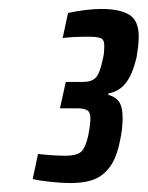

<svg xmlns="http://www.w3.org/2000/svg" viewBox="-20 -825 330 429"><path d="M138 -416Q119 -416 94.5 -418.5Q70 -421 53 -425L65 -481Q82 -479 98.5 -478Q115 -477 126 -477Q149 -477 159.5 -484.5Q170 -492 177 -521Q179 -531 180.5 -541.5Q182 -552 182 -561Q182 -574 175 -578.5Q168 -583 152 -583H114L127 -642H167Q184 -642 193.5 -651Q203 -660 210 -694Q212 -702 212.5 -709.5Q213 -717 213 -723Q213 -737 204.5 -740Q196 -743 177 -743Q165 -743 150 -742.5Q135 -742 120 -740L132 -796Q150 -800 170 -802.5Q190 -805 206 -805Q248 -805 269 -792Q290 -779 290 -743Q290 -732 288.5 -720Q287 -708 285 -696Q276 -659 261.5 -640Q247 -621 222 -616V-613Q238 -609 246 -597.5Q254 -586 254 -562Q254 -549 252.5 -536Q251 -523 248 -510Q241 -474 226.5 -453.5Q212 -433 191 -424.5Q170 -416 138 -416Z"/></svg>

Font: Saira ExtraCondensed
Style: Bold Italic
Weight: 700
Width: 2
Italic angle: -12°
Designer: Hector Gatti with collaboration of the Omnibus-Type team
Foundry: Omnibus-Type
Version: Version 1.101